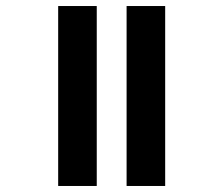

<svg xmlns="http://www.w3.org/2000/svg" viewBox="-20 -617 654 637"><path d="M400 0V-597H528V0ZM173 0V-597H301V0Z"/></svg>

Font: Noto Sans Gujarati SemiCondensed
Style: Bold
Weight: 700
Width: 4
Designer: Jelle Bosma - Monotype Design Team, Universal Thirst
Foundry: Monotype Imaging Inc.
Version: Version 2.106; ttfautohint (v1.8.4.7-5d5b)